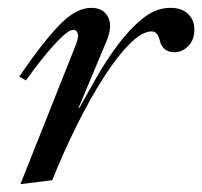

<svg xmlns="http://www.w3.org/2000/svg" viewBox="-20 -459 515 489"><path d="M32 10 172 -342Q181 -364 178 -373.5Q175 -383 167 -383Q156 -383 135.5 -363Q115 -343 91 -313.5Q67 -284 46 -254L29 -264Q90 -353 132 -396Q174 -439 212 -439Q243 -439 255 -416Q267 -393 252 -356L180 -184H182Q200 -216 224.5 -259.5Q249 -303 279.5 -344Q310 -385 343.5 -412Q377 -439 414 -439Q443 -439 459 -423.5Q475 -408 475 -384Q475 -357 459.5 -341.5Q444 -326 424 -326Q409 -326 400 -333.5Q391 -341 388 -352Q385 -365 380 -372Q375 -379 366 -379Q342 -379 310 -347Q278 -315 243.5 -261Q209 -207 175.5 -139.5Q142 -72 113 0Z"/></svg>

Font: Ibarra Real Nova Medium
Style: Italic
Weight: 500
Italic angle: -22°
Designer: Jose Maria Ribagorda & Octavio Pardo
Foundry: Octavio Pardo
Version: Version 2.000